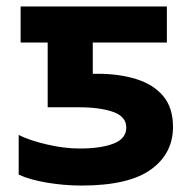

<svg xmlns="http://www.w3.org/2000/svg" viewBox="-20 -566 595 596"><path d="M233 10Q180 10 126 1Q72 -8 38 -24V-147Q72 -130 126 -117.5Q180 -105 227 -105Q294 -105 333 -120.5Q372 -136 372 -170Q372 -204 331.5 -218.5Q291 -233 223 -233H128V-434H44V-546H498V-434H268V-337H283Q350 -337 403 -320.5Q456 -304 486.5 -268Q517 -232 517 -172Q517 -89 448 -39.5Q379 10 233 10Z"/></svg>

Font: Noto Sans
Style: Bold
Weight: 700
Designer: Monotype Design Team
Foundry: Monotype Imaging Inc.
Version: Version 2.000;GOOG;noto-source:20170915:90ef993387c0; ttfaut